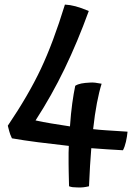

<svg xmlns="http://www.w3.org/2000/svg" viewBox="-20 -775 579 837"><path d="M378 -129Q375 -93 372.5 -52Q370 -11 368 37Q356 40 343 41.5Q330 43 315 42Q305 42 297 41Q289 40 281 37Q280 -5 279.5 -25Q279 -45 279 -62Q279 -94 279 -109.5Q279 -125 280 -139Q208 -147 145.5 -155Q83 -163 32 -172Q28 -180 24.5 -189.5Q21 -199 14 -227Q104 -360 158 -474.5Q212 -589 263 -755Q285 -754 309.5 -747.5Q334 -741 367 -727Q318 -592 261.5 -475Q205 -358 135 -250Q167 -243 203 -237Q239 -231 285 -224Q289 -281 295 -324.5Q301 -368 308 -401Q319 -408 334.5 -411Q350 -414 372 -415Q382 -416 395 -414.5Q408 -413 423 -410Q412 -375 402.5 -325.5Q393 -276 386 -212Q412 -209 443 -207Q474 -205 536 -201Q534 -179 529 -157Q524 -135 516 -120Q483 -122 448 -124Q413 -126 378 -129Z"/></svg>

Font: Atma Medium
Style: Regular
Weight: 500
Designer: Gregori Vincens, Jeremie Hornus, Riccardo Olocco, Yoann Minet.
Foundry: black foundry
Version: Version 1.101;PS 1.100;hotconv 1.0.86;makeotf.lib2.5.63406